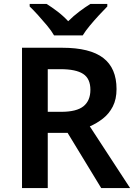

<svg xmlns="http://www.w3.org/2000/svg" viewBox="-20 -957 687 977"><path d="M297 -714Q438 -714 505.5 -662Q573 -610 573 -504Q573 -452 554 -415Q535 -378 503.5 -353.5Q472 -329 437 -314L642 0H495L324 -281H223V0H92V-714ZM288 -605H223V-388H291Q370 -388 405 -416.5Q440 -445 440 -500Q440 -557 403 -581Q366 -605 288 -605ZM255 -777Q242 -800 219.5 -827Q197 -854 173.5 -880Q150 -906 131 -924V-937H217Q243 -921 272.5 -898.5Q302 -876 327 -849Q354 -876 384 -898.5Q414 -921 440 -937H526V-924Q508 -906 484 -880Q460 -854 437.5 -827Q415 -800 401 -777Z"/></svg>

Font: Noto Sans Kawi SemiBold
Style: Regular
Weight: 600
Designer: Fadhl Haqq
Version: Version 1.000